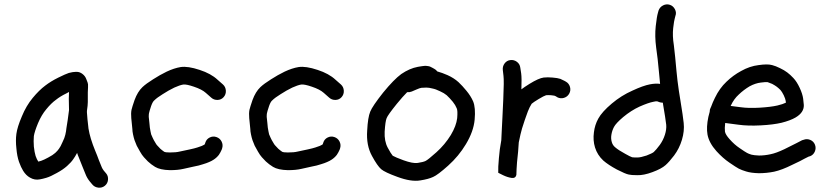

<svg xmlns="http://www.w3.org/2000/svg" viewBox="-20 -803 3807 879"><path d="M296 -382C296 -372.7 295.7 -362.3 295 -351C295 -333.7 295.3 -316.3 296 -299C294 -283 292 -268 290 -254C287.3 -239.3 285.3 -226.7 284 -216C283.3 -207.3 281.7 -197.3 279 -186C277 -176.7 272.7 -165.3 266 -152C260 -138 254.7 -128 250 -122C246 -116 240.3 -109.7 233 -103C225.7 -96.3 215 -89.3 201 -82C187.7 -74.7 177 -69.7 169 -67C163.7 -65.7 159 -64.3 155 -63V-64C151 -69.3 147 -77.7 143 -89C139.7 -99.7 137 -114 135 -132C133.7 -149.3 133.7 -165.3 135 -180C137 -193.3 143.3 -213 154 -239C164.7 -264.3 177.3 -285.7 192 -303C207.3 -321.7 222 -336 236 -346C249.3 -356.7 265 -366.3 283 -375C287.7 -377.7 292 -380 296 -382ZM375 -441C371.7 -450.3 365.8 -458.2 357.5 -464.5C349.2 -470.8 340.7 -474 332 -474H326C318 -474 307.7 -472.3 295 -469C285 -465.7 268.8 -458.5 246.5 -447.5C224.2 -436.5 204.3 -424.3 187 -411C168.3 -397 149.3 -378.3 130 -355C110 -331 93.3 -302.7 80 -270C66 -237.3 57.7 -210.7 55 -190C52.3 -170 52.3 -148 55 -124C57 -100 61 -79.3 67 -62C73 -45.3 79.3 -31.7 86 -21C94.7 -7 105 3.3 117 10C131.7 18.7 147 21.3 163 18C171 16.7 180.7 14.3 192 11C205.3 7 221.3 -0.3 240 -11C258.7 -21 274.3 -31.7 287 -43C299.7 -54.3 309.3 -65 316 -75C321.3 -82.3 327 -91.7 333 -103C335 -96.3 337.3 -90 340 -84C346.7 -66.7 352.7 -51.7 358 -39C363.3 -25.7 367.7 -15 371 -7C375.7 5.7 382.7 17.7 392 29L403 42C409.7 50 418.7 54.7 430 56C441.3 57.3 451.3 54.5 460 47.5C468.7 40.5 473.5 31.3 474.5 20C475.5 8.7 472.7 -1 466 -9L455 -22C451 -27.3 448 -32.3 446 -37C442.7 -45.7 438.3 -56.3 433 -69C428.3 -82.3 422.3 -97.7 415 -115C408.3 -131 402 -148.7 396 -168C391.3 -183.3 387.7 -199 385 -215C385 -218.3 384.7 -221.7 384 -225C381.3 -246.3 379.3 -267.3 378 -288V-295C380.7 -313 382 -326.7 382 -336V-359V-380C382.7 -389.3 383 -397 383 -403V-417C383 -420.3 380.3 -428.3 375 -441Z M1004 -358.5C1011.3 -366.8 1014.7 -376.7 1014 -388C1013.3 -399.3 1009 -408.7 1001 -416L976 -438C956 -456.7 928.7 -471.7 894 -483C858 -495 829 -499.3 807 -496C787 -492.7 765.7 -485.7 743 -475C722.3 -465 701.7 -453.3 681 -440C659.7 -426.7 643.3 -414.7 632 -404C617.3 -390 605.3 -370.3 596 -345C588.7 -323.7 584 -308.7 582 -300C580 -289.3 579.7 -276.7 581 -262C581.7 -250.7 582.7 -240.7 584 -232C584.7 -223.3 585.3 -216.7 586 -212C586 -205.3 587 -197.3 589 -188C591 -178 593.3 -169 596 -161C598.7 -153.7 602 -145.3 606 -136C610.7 -127.3 615.7 -118.3 621 -109C627 -98.3 633 -89.7 639 -83C643 -78.3 649 -72 657 -64C667 -54.7 678 -46.3 690 -39C705.3 -29.7 728 -24.7 758 -24C782.7 -24 803.3 -26 820 -30C834 -33.3 849 -36.7 865 -40C883 -43.3 897.7 -47 909 -51C920.3 -54.3 929.7 -57.7 937 -61C945 -64.3 952 -68 958 -72C967.3 -78 975.3 -85.3 982 -94C987.3 -102 991.7 -110 995 -118L997 -124C1000.3 -134.7 999.5 -145 994.5 -155C989.5 -165 981.7 -171.8 971 -175.5C960.3 -179.2 950 -178.5 940 -173.5C930 -168.5 923.3 -160.7 920 -150L918 -144C917.3 -143.3 917 -142.7 917 -142C916.3 -142 916 -141.7 916 -141C912.7 -139 908.7 -137 904 -135C899.3 -133 892.7 -130.7 884 -128C876 -125.3 864.3 -122.3 849 -119C831.7 -115.7 816 -112.3 802 -109C791.3 -106.3 776.7 -105 758 -105C745.3 -105 736.7 -106 732 -108C725.3 -112.7 719.3 -117.3 714 -122C707.3 -128.7 702.3 -134 699 -138C697 -140 694.3 -144 691 -150C686.3 -157.3 682.3 -164.7 679 -172C675.7 -178.7 673.3 -184 672 -188C670.7 -192 669.7 -196.7 669 -202C667.7 -209.3 666.7 -215 666 -219C665.3 -224.3 664.7 -231.3 664 -240C663.3 -248.7 662.3 -258 661 -268C661 -275.3 661.3 -280.7 662 -284C662.7 -288.7 666 -300 672 -318C676.7 -331.3 681.7 -340 687 -344C695 -352 707.7 -361.3 725 -372C742.3 -383.3 760 -393.3 778 -402C794 -409.3 807.7 -414 819 -416C828.3 -417.3 844.7 -414 868 -406C892 -398 910 -388.7 922 -378L947 -356C955 -348.7 964.7 -345.2 976 -345.5C987.3 -345.8 996.7 -350.2 1004 -358.5Z M1544 -358.5C1551.3 -366.8 1554.7 -376.7 1554 -388C1553.3 -399.3 1549 -408.7 1541 -416L1516 -438C1496 -456.7 1468.7 -471.7 1434 -483C1398 -495 1369 -499.3 1347 -496C1327 -492.7 1305.7 -485.7 1283 -475C1262.3 -465 1241.7 -453.3 1221 -440C1199.7 -426.7 1183.3 -414.7 1172 -404C1157.3 -390 1145.3 -370.3 1136 -345C1128.7 -323.7 1124 -308.7 1122 -300C1120 -289.3 1119.7 -276.7 1121 -262C1121.7 -250.7 1122.7 -240.7 1124 -232C1124.7 -223.3 1125.3 -216.7 1126 -212C1126 -205.3 1127 -197.3 1129 -188C1131 -178 1133.3 -169 1136 -161C1138.7 -153.7 1142 -145.3 1146 -136C1150.7 -127.3 1155.7 -118.3 1161 -109C1167 -98.3 1173 -89.7 1179 -83C1183 -78.3 1189 -72 1197 -64C1207 -54.7 1218 -46.3 1230 -39C1245.3 -29.7 1268 -24.7 1298 -24C1322.7 -24 1343.3 -26 1360 -30C1374 -33.3 1389 -36.7 1405 -40C1423 -43.3 1437.7 -47 1449 -51C1460.3 -54.3 1469.7 -57.7 1477 -61C1485 -64.3 1492 -68 1498 -72C1507.3 -78 1515.3 -85.3 1522 -94C1527.3 -102 1531.7 -110 1535 -118L1537 -124C1540.3 -134.7 1539.5 -145 1534.5 -155C1529.5 -165 1521.7 -171.8 1511 -175.5C1500.3 -179.2 1490 -178.5 1480 -173.5C1470 -168.5 1463.3 -160.7 1460 -150L1458 -144C1457.3 -143.3 1457 -142.7 1457 -142C1456.3 -142 1456 -141.7 1456 -141C1452.7 -139 1448.7 -137 1444 -135C1439.3 -133 1432.7 -130.7 1424 -128C1416 -125.3 1404.3 -122.3 1389 -119C1371.7 -115.7 1356 -112.3 1342 -109C1331.3 -106.3 1316.7 -105 1298 -105C1285.3 -105 1276.7 -106 1272 -108C1265.3 -112.7 1259.3 -117.3 1254 -122C1247.3 -128.7 1242.3 -134 1239 -138C1237 -140 1234.3 -144 1231 -150C1226.3 -157.3 1222.3 -164.7 1219 -172C1215.7 -178.7 1213.3 -184 1212 -188C1210.7 -192 1209.7 -196.7 1209 -202C1207.7 -209.3 1206.7 -215 1206 -219C1205.3 -224.3 1204.7 -231.3 1204 -240C1203.3 -248.7 1202.3 -258 1201 -268C1201 -275.3 1201.3 -280.7 1202 -284C1202.7 -288.7 1206 -300 1212 -318C1216.7 -331.3 1221.7 -340 1227 -344C1235 -352 1247.7 -361.3 1265 -372C1282.3 -383.3 1300 -393.3 1318 -402C1334 -409.3 1347.7 -414 1359 -416C1368.3 -417.3 1384.7 -414 1408 -406C1432 -398 1450 -388.7 1462 -378L1487 -356C1495 -348.7 1504.7 -345.2 1516 -345.5C1527.3 -345.8 1536.7 -350.2 1544 -358.5Z M1844 -381C1851.3 -380.3 1858.3 -381.3 1865 -384L1886 -393C1896.7 -397.7 1904.3 -400.3 1909 -401C1915.7 -401.7 1923.3 -402 1932 -402C1940 -402 1949 -400.7 1959 -398C1969.7 -396 1981.7 -391.7 1995 -385C2007 -379.7 2017 -373.7 2025 -367C2034.3 -358.3 2043.7 -348.3 2053 -337C2061 -327 2067 -317 2071 -307C2074.3 -300.3 2075 -285.3 2073 -262C2070.3 -238.7 2060.7 -213 2044 -185C2026 -155.7 2004 -129.3 1978 -106C1952 -82.7 1935.3 -69.3 1928 -66C1921.3 -62.7 1909.3 -59.7 1892 -57C1877.3 -55 1856 -59 1828 -69C1802.7 -78.3 1786 -85.3 1778 -90C1772.7 -96 1765 -108.3 1755 -127C1744.3 -147 1739.7 -171.3 1741 -200C1743 -232 1746 -252.7 1750 -262C1753.3 -271.3 1769 -293.3 1797 -328C1815 -350 1830.7 -367.7 1844 -381ZM1982 -476C1978 -481.3 1973.3 -485.3 1968 -488L1959 -493C1955.7 -495 1952.3 -496.7 1949 -498C1945.7 -499.3 1942.2 -500.2 1938.5 -500.5C1934.8 -500.8 1932 -501.2 1930 -501.5C1928 -501.8 1924.7 -501.7 1920 -501C1915.3 -500.3 1912.5 -500 1911.5 -500C1910.5 -500 1907.3 -499.5 1902 -498.5C1896.7 -497.5 1893.7 -497 1893 -497C1867.7 -492.3 1842.3 -481.3 1817 -464C1794.3 -447.3 1766.7 -419 1734 -379C1701.3 -337.7 1681.7 -308.7 1675 -292C1667.7 -274.7 1663 -245.7 1661 -205C1657.7 -160.3 1665 -121.7 1683 -89C1699.7 -58.3 1713.7 -38.2 1725 -28.5C1736.3 -18.8 1761.3 -7 1800 7C1841.3 22.3 1876 27.7 1904 23C1929.3 19 1949 13.7 1963 7C1977 1 2000 -16.3 2032 -45C2064 -73.7 2091 -106.3 2113 -143C2136.3 -181.7 2149.7 -219 2153 -255C2156.3 -291.7 2154 -319.7 2146 -339C2138.7 -355.7 2128.3 -372 2115 -388C2103 -402.7 2091 -415.7 2079 -427C2065 -439.7 2048.3 -450.3 2029 -459C2012.3 -466.3 1996.7 -472 1982 -476Z M2316.5 -528C2305.5 -526.7 2296.7 -521.5 2290 -512.5C2283.3 -503.5 2280.7 -493.3 2282 -482L2285 -456C2287 -441.3 2286.7 -405 2284 -347C2282.7 -315 2281.3 -286.7 2280 -262C2278.7 -239.3 2277.7 -219.7 2277 -203C2276.3 -187.7 2275.7 -173.7 2275 -161C2269.7 -133 2266 -105.7 2264 -79C2261.3 -50.3 2260.3 -28 2261 -12L2283 -1C2297 5.7 2310 9.8 2322 11.5C2334 13.2 2341.3 8.7 2344 -2C2344 -7.3 2344.3 -16.5 2345 -29.5C2345.7 -42.5 2346.3 -52.7 2347 -60C2348.3 -68.7 2350 -85 2352 -109C2353.3 -121 2354.3 -135 2355 -151C2360.3 -177.7 2365.3 -199 2370 -215C2374 -227 2378 -239.3 2382 -252C2384 -257.3 2386 -263 2388 -269C2394 -287 2399.7 -301.3 2405 -312C2409 -319.3 2412 -324.7 2414 -328C2419.3 -332.7 2430 -339.8 2446 -349.5C2462 -359.2 2473.3 -365 2480 -367C2486.7 -367.7 2494.3 -367.7 2503 -367C2509.7 -366.3 2514.7 -365.7 2518 -365C2520.7 -364.3 2523 -363.3 2525 -362L2531 -358C2541 -352.7 2551.3 -351.7 2562 -355C2572.7 -358.3 2580.7 -364.8 2586 -374.5C2591.3 -384.2 2592.5 -394.3 2589.5 -405C2586.5 -415.7 2580.3 -423.7 2571 -429L2564 -433C2558 -436.3 2551.7 -439.3 2545 -442C2537 -444.7 2525 -446.7 2509 -448C2494.3 -449.3 2481 -449.3 2469 -448C2453.7 -446 2432 -436.3 2404 -419C2388 -409 2375.7 -400.7 2367 -394C2368.3 -428.7 2368 -453 2366 -467L2362 -493C2360.7 -504.3 2355.5 -513.3 2346.5 -520C2337.5 -526.7 2327.5 -529.3 2316.5 -528Z M3002 -419C2988.7 -421 2973.3 -420.3 2956 -417C2934.7 -413 2907.7 -403.3 2875 -388C2841.7 -373.3 2810.3 -353.7 2781 -329C2751 -303.7 2730.3 -280.7 2719 -260C2708.3 -240.7 2701.7 -219.7 2699 -197C2695.7 -173 2697.3 -150 2704 -128C2711.3 -104.7 2724 -84.7 2742 -68C2757.3 -54.7 2778 -41 2804 -27C2830 -13.7 2848 -6 2858 -4C2866 -2 2879 -1 2897 -1C2917 -0.3 2940.3 -5 2967 -15C2994.3 -25 3014.3 -35.7 3027 -47C3038.3 -57 3051.3 -71.7 3066 -91C3082 -112.3 3094 -136.3 3102 -163C3110 -189.7 3112.7 -215.3 3110 -240C3108 -260 3103 -294.3 3095 -343C3092.3 -357.7 3090 -372.3 3088 -387C3083.3 -418.3 3079.7 -448.7 3077 -478C3073 -524 3069 -563.3 3065 -596C3060.3 -624.7 3059.3 -651 3062 -675C3064.7 -697.7 3067 -712 3069 -718L3072 -730C3076 -740 3075.3 -750.2 3070 -760.5C3064.7 -770.8 3056.8 -777.7 3046.5 -781C3036.2 -784.3 3026 -783.5 3016 -778.5C3006 -773.5 2999 -765.7 2995 -755L2992 -744C2988.7 -733.3 2985.3 -713 2982 -683C2978.7 -653 2979.3 -620.3 2984 -585C2988.7 -553.7 2993 -515.7 2997 -471C2998.3 -454.3 3000 -437 3002 -419ZM3014 -333C3014 -332.3 3014.3 -331.7 3015 -331V-329C3023 -282.3 3028 -250 3030 -232C3031.3 -218 3029.3 -202.7 3024 -186C3018.7 -169.3 3011 -154 3001 -140C2989.7 -124.7 2980.3 -113.7 2973 -107C2968.3 -103 2957.3 -97.7 2940 -91C2922 -85 2908 -82 2898 -82C2886.7 -82 2878.7 -82.3 2874 -83C2868 -85 2857.3 -90.3 2842 -99C2822 -109.7 2806.7 -119.7 2796 -129C2788.7 -135 2783.7 -142.7 2781 -152C2777.7 -162.7 2777 -174 2779 -186C2781 -198.7 2785 -210.7 2791 -222C2797 -233.3 2811 -248.3 2833 -267C2857 -287 2882 -303 2908 -315C2935.3 -327 2956.3 -334.3 2971 -337C2979 -339 2985 -339.7 2989 -339L3000 -335C3004 -333.7 3008.7 -333 3014 -333Z M3325 -318C3325 -318.7 3325.3 -319.3 3326 -320C3335.3 -340 3347.3 -356.7 3362 -370C3377.3 -384.7 3394 -397.3 3412 -408C3429.3 -417.3 3446.3 -423 3463 -425C3478.3 -427 3488.7 -427.7 3494 -427C3500 -425 3507 -422.3 3515 -419C3523.7 -414.3 3530.7 -410 3536 -406C3541.3 -402 3547 -397 3553 -391C3557.7 -385.7 3562.7 -377.7 3568 -367C3573.3 -355.7 3576.3 -347 3577 -341C3577 -338.3 3577.3 -335.7 3578 -333C3568.7 -328.3 3555.7 -324 3539 -320C3518.3 -315.3 3491.2 -312 3457.5 -310C3423.8 -308 3395.3 -308.7 3372 -312C3353.3 -314.7 3337.7 -316.7 3325 -318ZM3229 -291C3227 -283.7 3225 -276 3223 -268C3216.3 -236 3215 -209 3219 -187C3223.7 -161.7 3237.3 -136.3 3260 -111C3279.3 -89.7 3299.3 -72 3320 -58C3339.3 -44.7 3353.3 -35.7 3362 -31C3371.3 -26.3 3382.7 -22 3396 -18C3410.7 -13.3 3430 -10.7 3454 -10C3477.3 -10 3500.7 -12.3 3524 -17C3548 -22.3 3575.3 -32.7 3606 -48C3634.7 -61.3 3654 -71 3664 -77L3682 -86L3689 -88C3699 -92 3706.2 -99.2 3710.5 -109.5C3714.8 -119.8 3715 -130.2 3711 -140.5C3707 -150.8 3699.8 -158.2 3689.5 -162.5C3679.2 -166.8 3669 -167 3659 -163L3652 -161C3646.7 -158.3 3638.3 -154 3627 -148C3617 -143.3 3598.3 -134 3571 -120C3545.7 -108 3524.7 -100.3 3508 -97C3490 -93 3472.3 -91 3455 -91C3439 -91.7 3427.3 -93 3420 -95C3411.3 -97.7 3404.7 -100.3 3400 -103C3394.7 -105.7 3383.3 -113 3366 -125C3350 -135.7 3334.7 -149.3 3320 -166C3308 -179.3 3301 -190.7 3299 -200C3297.7 -210 3298 -223.3 3300 -240C3315.3 -238 3335.7 -235.3 3361 -232C3389.7 -228 3423.3 -227 3462 -229C3500.7 -231 3532.7 -235 3558 -241C3584.7 -247.7 3606 -255.7 3622 -265C3648 -280.3 3660.7 -299.3 3660 -322C3659.3 -330 3658.3 -339.7 3657 -351C3655 -365.7 3649.7 -382.3 3641 -401C3632.3 -419.7 3622.7 -434.7 3612 -446C3602.7 -456 3593.3 -464.5 3584 -471.5C3574.7 -478.5 3563.7 -485 3551 -491C3537.7 -497.7 3525.7 -502.3 3515 -505C3501 -509 3480.3 -509 3453 -505C3425.7 -501.7 3399 -492.7 3373 -478C3348.3 -464.7 3326 -448.3 3306 -429C3284.7 -409 3267 -384.3 3253 -355C3246.3 -341.7 3240.3 -327.7 3235 -313L3233 -309C3230.3 -304.3 3229 -298.3 3229 -291Z"/></svg>

Font: Ruji's Handwriting Font v.2.0
Style: Medium
Weight: 500
Version: Version 2.0